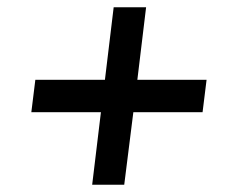

<svg xmlns="http://www.w3.org/2000/svg" viewBox="-20 -569 618 527"><path d="M321 -62H233L257 -261H66L77 -350H268L292 -549H381L357 -350H547L536 -261H346Z"/></svg>

Font: Haskoy Medium
Style: Italic
Weight: 500
Designer: Ertekin Erdin
Foundry: Ertekin Erdin
Version: Version 2.000; ttfautohint (v1.8.4.7-5d5b)